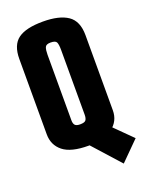

<svg xmlns="http://www.w3.org/2000/svg" viewBox="-145 -700 708 920"><g transform="rotate(-20 209.0 -240.0)"><path d="M194 8Q105 8 64.5 -24.5Q24 -57 24 -112V-496Q24 -567 64 -596.5Q104 -626 191 -626Q274 -626 317.5 -596.5Q361 -567 361 -495V-112Q361 -57 317.5 -24.5Q274 8 194 8ZM191 -102Q215 -102 221 -111.5Q227 -121 227 -138V-468Q227 -497 221.5 -508Q216 -519 191 -519Q168 -519 163 -506Q158 -493 158 -469V-134Q158 -118 165 -110Q172 -102 191 -102ZM323 146 190 -2 276 -90 418 51Z"/></g></svg>

Font: Smooch Sans Thin ExtraBold
Style: Regular
Weight: 800
Version: Version 1.010